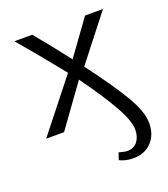

<svg xmlns="http://www.w3.org/2000/svg" viewBox="-116 -498 679 776"><g transform="rotate(-20 223.0 -109.5)"><path d="M267 182 277 152Q302 159 312 159Q342 159 357 138.5Q372 118 372 89Q372 50 333.5 -17.5Q295 -85 227 -179L98 0H21L195 -220Q107 -330 35 -414H112Q173 -340 231 -265L339 -414H416L265 -221Q346 -114 390 -40.5Q434 33 434 82Q434 133 404.5 164Q375 195 325 195Q293 195 267 182Z"/></g></svg>

Font: QiushuiShotai Bright
Style: Regular
Weight: 400
Designer: Christian Thalmann (Catharsis Fonts)
Version: Version 1.250;